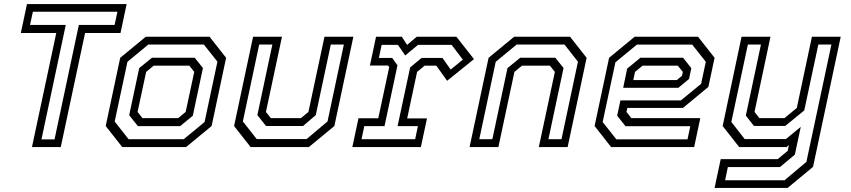

<svg xmlns="http://www.w3.org/2000/svg" viewBox="-20 -720 4164 940"><path d="M136.5 0 255.5 -558.5H82L112 -700H600L570 -558.5H396.5L277.5 0ZM183 -37.5H247L366 -598H541L555 -662.5H141L127 -598H302Z M578.5 0 497.5 -103 568.5 -437 693.5 -540H1006L1087 -437L1016 -103L891 0ZM609.5 -38.5H879.5L981.5 -122.5L1044.5 -418L978 -502H706L604 -417.5L541.5 -125ZM655 -102.5 612.5 -156 661.5 -386.5 724 -437.5H933L973.5 -387L924 -153.5L862 -102.5ZM677.5 -141.5H852L889 -172L931 -368L907 -398.5H732.5L695.5 -368L653.5 -172Z M1207 0 1126 -103 1219 -540H1360.5L1282 -172L1306 -141.5H1453L1490 -172L1568.5 -540H1710L1617 -103L1492 0ZM1237 -39H1481L1583.5 -125.5L1663.5 -502H1599.5L1526 -156.5L1463.5 -103H1282.5L1240 -156.5L1313.5 -502H1249L1169 -125.5Z M1705 0 1735 -141H1832L1885.5 -391.5L1879.5 -399H1791L1821 -540H1947.5L1973 -500L2020 -540H2214.5L2300.5 -430.5L2169 -324.5L2116 -398.5H2059L2022 -368L1973.5 -140.5H2070.5L2040.5 0ZM1750 -38.5H2012.5L2026 -102.5H1926.5L1988 -390L2044 -436.5H2146L2186.5 -379.5L2246 -428L2191 -500.5H2026.5L1964 -448.5L1928 -500.5H1848.5L1835 -436.5H1900L1926 -400L1862.5 -102.5H1763.5Z M2279 0 2372 -437 2497 -540H2771L2852 -437L2759 0H2618L2696.5 -368L2672.5 -398.5H2535.5L2498.5 -368L2420 0ZM2326.5 -38.5H2390.5L2464.5 -386.5L2527 -437.5H2698.5L2739 -387L2665 -38.5H2729L2809.5 -418L2743.5 -502H2509.5L2407 -417.5Z M3397.5 -540 3478.5 -437 3448 -294.5 3323.5 -191.5H3051.5L3047 -172L3071 -141.5H3408.5L3378.5 0H2972L2891 -103L2962 -437L3087 -540ZM3324 -437.5 3364.5 -386.5 3353.5 -333.5 3301 -290H3031L3050.5 -384L3115.5 -437.5ZM3369 -501.5H3098L2993 -415L2930.5 -122.5L2997.5 -38H3346L3359.5 -102H3042.5L3001.5 -153.5L3017.5 -228.5H3313.5L3412.5 -309.5L3435.5 -417.5ZM3298.5 -398.5H3126L3089 -368L3080.5 -328H3293.5L3319 -349L3323 -368Z M3599 0 3518 -103 3610.5 -540H3752L3674 -172L3698 -141.5H3820.5L3881 -191.5L3955 -540H4096L3960.5 97L3836 200H3478.5L3508.5 59H3787.5L3836.5 18.5L3842.5 -10L3830.5 0ZM3530 162.5H3821L3928 72.5L4050.5 -502H3986.5L3917.5 -179.5L3824.5 -103.5H3671L3631.5 -154L3705.5 -502H3641.5L3560.5 -123L3626 -39H3827.5L3900.5 -99L3871.5 37L3798.5 98H3543.5Z"/></svg>

Font: Tourney
Style: Italic
Weight: 400
Italic angle: -12°
Version: Version 1.015